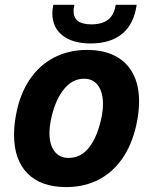

<svg xmlns="http://www.w3.org/2000/svg" viewBox="-20 -767 640 800"><path d="M38.5 -205Q38.5 -245 46.5 -287Q62 -373.5 103 -434.5Q144 -495.5 205.2 -527.2Q266.5 -559 342.5 -559Q412 -559 460.5 -533.5Q509 -508 534.2 -460Q559.5 -412 559.5 -344.5Q559.5 -308 552 -266.5Q536 -178 495.8 -115.5Q455.5 -53 394.5 -20.2Q333.5 12.5 255.5 12.5Q151 12.5 94.8 -44.2Q38.5 -101 38.5 -205ZM404 -283Q409 -309.5 409 -334.5Q409 -382.5 388.5 -410.8Q368 -439 330 -439Q279.5 -439 243 -391Q206.5 -343 191 -262Q186 -237 186 -212.5Q186 -165 206.8 -137Q227.5 -109 265.5 -109Q319 -109 353.5 -155.5Q388 -202 404 -283ZM198 -711.5Q198 -727 202 -747H290Q286.5 -733 286.5 -720.5Q286.5 -665.5 361 -665.5Q405 -665.5 430.5 -685.2Q456 -705 462 -747H549.5Q538 -666.5 489.2 -626.2Q440.5 -586 357.5 -586Q282.5 -586 240.2 -619.5Q198 -653 198 -711.5Z"/></svg>

Font: JuliaMono ExtraBold
Style: Italic
Weight: 800
Italic angle: -9°
Monospace: yes
Designer: cormullion
Foundry: corm
Version: Version 0.057; ttfautohint (v1.8.4)